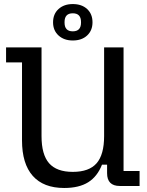

<svg xmlns="http://www.w3.org/2000/svg" viewBox="-20 -926 732 956"><path d="M299.6 10Q196.6 10 143.1 -50.3Q89.6 -110.6 89.6 -227V-615.4H10.2V-690H186.8V-248.2Q186.8 -156 224.5 -113.1Q262.2 -70.2 342.4 -70.2Q423.6 -70.2 461 -113.1Q498.4 -156 498.4 -248.2V-690H595.2V-74.6H675V0H576.6Q513.2 0 513.2 -63.8V-106H487.8Q464.6 -47 419.1 -18.5Q373.6 10 299.6 10ZM342.4 -724.4Q298.8 -724.4 271.5 -749.3Q244.2 -774.2 244.2 -814.8Q244.2 -856.4 271.5 -881.1Q298.8 -905.8 342.4 -905.8Q387 -905.8 413.8 -881.1Q440.6 -856.4 440.6 -814.8Q440.6 -774.2 413.8 -749.3Q387 -724.4 342.4 -724.4ZM342.4 -770Q383.4 -770 383.4 -813.4V-816.2Q383.4 -859.8 342.4 -859.8Q301.4 -859.8 301.4 -816.2V-813.4Q301.4 -770 342.4 -770Z"/></svg>

Font: Mozilla Headline ExtraLight
Style: Regular
Weight: 200
Designer: Studio DRAMA
Foundry: Studio DRAMA
Version: Version 1.000